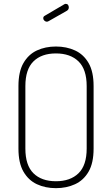

<svg xmlns="http://www.w3.org/2000/svg" viewBox="-20 -973 583 999"><path d="M271 6Q216 6 172 -14.5Q128 -35 102 -80Q76 -125 76 -200V-525Q76 -600 102 -645Q128 -690 172 -710.5Q216 -731 271 -731Q326 -731 370.5 -710.5Q415 -690 441 -645Q467 -600 467 -525V-200Q467 -125 441 -80Q415 -35 370.5 -14.5Q326 6 271 6ZM271 -30Q346 -30 388.5 -71.5Q431 -113 431 -200V-525Q431 -612 388.5 -653.5Q346 -695 271 -695Q196 -695 154 -653.5Q112 -612 112 -525V-200Q112 -113 154 -71.5Q196 -30 271 -30ZM224 -860Q217 -860 211 -865.5Q205 -871 205 -878Q205 -887 213 -891L315 -951Q319 -953 322 -953Q330 -953 334 -947.5Q338 -942 338 -935Q338 -923 328 -917L233 -863Q231 -862 228.5 -861Q226 -860 224 -860Z"/></svg>

Font: Dosis ExtraLight ExtraLight
Style: Regular
Weight: 250
Version: Version 3.001; ttfautohint (v1.8.2)